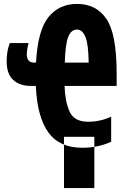

<svg xmlns="http://www.w3.org/2000/svg" viewBox="-20 -744 640 981"><path d="M307 217V-45H462V217ZM548 -20V-148Q493 -122 430 -122Q358 -122 335 -175Q312 -228 310 -305H576V-369Q576 -570 524 -647Q472 -724 374 -724Q282 -724 227.5 -656.5Q173 -589 164 -424H155Q117 -424 117 -466Q117 -490 126 -524H30Q14 -483 14 -431Q14 -366 47.5 -335.5Q81 -305 138 -305H163Q170 -146 227 -67.5Q284 11 400 11Q444 11 481.5 2.5Q519 -6 548 -20ZM311 -424Q314 -520 329 -556.5Q344 -593 373 -593Q401 -593 416.5 -555.5Q432 -518 433 -424Z"/></svg>

Font: Noto Sans Mono Extra
Style: Regular
Weight: 800
Designer: Monotype Design Team
Foundry: Monotype Imaging Inc.
Version: Version 1.900